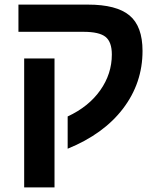

<svg xmlns="http://www.w3.org/2000/svg" viewBox="-20 -626 694 834"><path d="M85 -372.1H216.8V188H85ZM60.1 -487.8V-606H361.8Q486.3 -606 542.7 -558.8Q599.1 -511.7 599.1 -404.8Q599.1 -265.6 514.6 -154.5Q430.2 -43.5 273.9 20V-120.1Q365.2 -162.6 415.5 -233.9Q465.8 -305.2 465.8 -389.2Q465.8 -443.8 438.5 -465.8Q411.1 -487.8 342.8 -487.8Z"/></svg>

Font: Libra Sans Modern
Style: Bold
Weight: 700
Foundry: Stefan Peev, Context Ltd
Version: Version 1.000